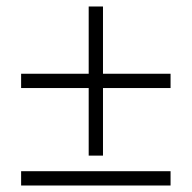

<svg xmlns="http://www.w3.org/2000/svg" viewBox="-20 -571 590 591"><path d="M45 0V-44H505V0ZM45 -300V-344H505V-300ZM297 -92H253V-551H297Z"/></svg>

Font: Ysabeau Office Light
Style: Regular
Weight: 300
Designer: Christian Thalmann (Catharsis Fonts)
Version: Version 2.001;gftools[0.9.30]; featfreeze: tnum,lnum,ss02